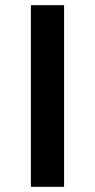

<svg xmlns="http://www.w3.org/2000/svg" viewBox="-20 -720 366 740"><path d="M99 -700H227V0H99Z"/></svg>

Font: APTA Sans SemiBold
Style: Bold
Weight: 600
Version: Version 7.200